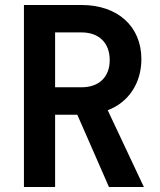

<svg xmlns="http://www.w3.org/2000/svg" viewBox="-20 -750 640 770"><path d="M201 0V-290H290L417 0H557L412 -308C495 -339 547 -416 547 -513C547 -644 452 -730 307 -730H76V0ZM201 -620H307C377 -620 420 -578 420 -509C420 -441 377 -400 307 -400H201Z"/></svg>

Font: Tekne LDO
Style: Bold
Weight: 700
Monospace: yes
Designer: Alessio Laiso, Mario Rullo, Paolo Rosset
Foundry: Alessio Laiso
Version: Version 1.000;hotconv 1.0.109;makeotfexe 2.5.65596